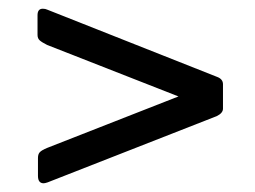

<svg xmlns="http://www.w3.org/2000/svg" viewBox="-20 -576 584 440"><path d="M88 -237 389 -355 88 -473Q76 -479 71 -483.5Q66 -488 66 -496V-541Q66 -556 78 -556Q84 -556 88 -554L477 -400Q491 -395 491 -383V-327Q491 -317 477 -310L89 -158Q83 -156 80 -156Q67 -156 67 -173V-214Q67 -223 71.5 -227.5Q76 -232 88 -237Z"/></svg>

Font: n
Style: Regular
Weight: 400
Designer: Pablo Impallari, Rodrigo Fuenzalida
Foundry: Impallari Type
Version: Version 1.002; ttfautohint (v1.5)